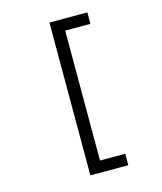

<svg xmlns="http://www.w3.org/2000/svg" viewBox="-123 -802 862 1022"><g transform="rotate(-15 308.0 -291.0)"><path d="M247 -712H456V-649H317V67H456V130H247Z"/></g></svg>

Font: Overpass Mono Light
Style: Regular
Weight: 300
Monospace: yes
Designer: Delve Withrington, Dave Bailey
Foundry: Delve Fonts
Version: Version 1.000;DELV;Overpass